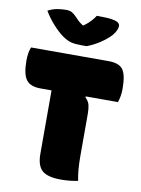

<svg xmlns="http://www.w3.org/2000/svg" viewBox="-102 -1013 803 1091"><g transform="rotate(10 300.0 -467.5)"><path d="M425 0Q402 5 377.5 7.5Q353 10 327 10Q250 10 218.5 -18Q187 -46 187 -114V-480H123Q65 -480 41 -511.5Q17 -543 17 -622Q17 -669 30 -700H478Q538 -700 560.5 -669.5Q583 -639 583 -558Q583 -516 570 -480H385L383 -475Q403 -456 408 -435Q413 -414 413 -385V-140Q413 -57 425 0ZM339 -762H310Q274 -762 251 -767.5Q228 -773 199 -793Q170 -814 139 -848.5Q108 -883 85 -922Q112 -936 138 -940.5Q164 -945 189 -945Q209 -945 222 -938.5Q235 -932 250 -916Q259 -906 269.5 -896Q280 -886 297 -875H302Q328 -894 343 -911Q358 -928 367 -942H373Q427 -942 454.5 -937.5Q482 -933 491.5 -925Q501 -917 501 -907Q501 -883 476 -852Q454 -827 416 -801.5Q378 -776 339 -762Z"/></g></svg>

Font: Recursive Mn Csl St XBk
Style: Regular
Weight: 1000
Monospace: yes
Version: Version 1.079;hotconv 1.0.112;makeotfexe 2.5.65598; ttfautoh